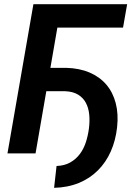

<svg xmlns="http://www.w3.org/2000/svg" viewBox="-20 -731 627 915"><path d="M566.4 -599.6H253.4L220.2 -407.7H294.4Q357.9 -406.2 406.5 -385.5Q455.1 -364.7 486.6 -327.9Q518.1 -291 531.5 -239.5Q544.9 -188 538.1 -125Q531.2 -61.5 507.8 -9Q484.4 43.5 446 81.5Q407.7 119.6 355.2 141.1Q302.7 162.6 237.8 164.1L249.5 60.1Q287.6 58.6 314.7 43.2Q341.8 27.8 360.4 3.2Q378.9 -21.5 389.2 -53.2Q399.4 -85 403.8 -118.7Q408.2 -152.8 405.3 -184.3Q402.3 -215.8 389.6 -240.2Q377 -264.6 352.5 -279.8Q328.1 -294.9 289.1 -296.4H200.7L149.4 0H15.6L139.2 -710.9H585.9Z"/></svg>

Font: Roboto Mono
Style: Bold Italic
Weight: 700
Designer: Google
Version: Version 2.000985; 2015; ttfautohint (v1.3)